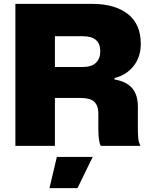

<svg xmlns="http://www.w3.org/2000/svg" viewBox="-20 -749 778 986"><path d="M59 -729H455Q570 -729 636.5 -677Q703 -625 703 -524Q703 -457 666.5 -410.5Q630 -364 568 -348V-341Q630 -330 659 -296Q688 -262 688 -201V-87Q688 -59 690 -39Q692 -19 701 0H497Q485 -24 485 -86V-166Q485 -206 464.5 -226Q444 -246 392 -246H262V0H59ZM405 -405Q451 -405 473 -427Q495 -449 495 -486Q495 -563 405 -563H262V-405ZM272 57H456L378 217H234Z"/></svg>

Font: Mona Sans Black
Style: Regular
Weight: 900
Designer: Deni Anggara
Foundry: GitHub
Version: Version 2.000